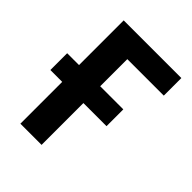

<svg xmlns="http://www.w3.org/2000/svg" viewBox="-163 -626 711 711"><g transform="rotate(45 192.5 -270.5)"><path d="M369 -449H178V-307H299V-219H178V0H67V-219H5V-307H67V-541H369Z"/></g></svg>

Font: Noto Sans Display Medium Narrow
Style: Regular
Weight: 500
Width: 4
Designer: Monotype Design team
Foundry: Monotype Imaging Inc.
Version: Version 1.000